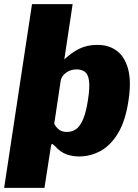

<svg xmlns="http://www.w3.org/2000/svg" viewBox="-29 -743 664 924"><path d="M-9 161 125 -723H320.5L280.5 -457Q315.5 -490 352.8 -508.5Q390 -527 440 -527Q494.5 -527 533 -498.5Q571.5 -470 587.5 -410.8Q603.5 -351.5 589.5 -260Q575 -161.5 539.2 -102.2Q503.5 -43 454.8 -16.5Q406 10 352 10Q319 10 290.2 -0.5Q261.5 -11 235.5 -40Q224.5 -50.5 221.2 -50.2Q218 -50 215.5 -35L185 161ZM293 -108Q318 -108 337.2 -121.5Q356.5 -135 371 -169.2Q385.5 -203.5 395 -266Q403.5 -322.5 399.5 -353.5Q395.5 -384.5 380.2 -396.8Q365 -409 339.5 -409Q311 -409 289 -393.2Q267 -377.5 263 -354L232 -147Q241 -130 255.5 -119Q270 -108 293 -108Z"/></svg>

Font: Public Sans Black
Style: Italic
Weight: 900
Italic angle: -8°
Designer: The Public Sans project authors (U.S. Web Design System). Libre Franklin designed by Pablo Impallari and Rodrigo Fuenzal
Version: Version 1.007; ttfautohint (v1.8.1) -l 8 -r 50 -G 200 -x 14 